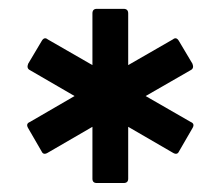

<svg xmlns="http://www.w3.org/2000/svg" viewBox="-20 -720 494 430"><path d="M43 -433.1 73.2 -380.9C75.8 -375 80.4 -374 86.9 -377.9L187 -436V-319.8C187 -313.3 190.3 -310.1 196.8 -310.1H256.8C263.7 -310.1 267.1 -313.3 267.1 -319.8V-436L367.2 -377.9C373.7 -374 378.3 -375 380.9 -380.9L411.1 -433.1C415 -439.6 413.7 -444.2 407.2 -446.8L306.2 -504.9L407.2 -563C412.4 -565.6 413.7 -570.3 411.1 -577.1L380.9 -627.9C377 -634.8 372.4 -636.1 367.2 -631.8L267.1 -574.2V-689.9C267.1 -696.8 263.7 -700.2 256.8 -700.2H196.8C190.3 -700.2 187 -696.8 187 -689.9V-574.2L86.9 -631.8C81.7 -636.1 77.1 -634.8 73.2 -627.9L43 -577.1C40.4 -570.3 41.7 -565.6 46.9 -563L147 -504.9L46.9 -446.8C40.4 -444.2 39.1 -439.6 43 -433.1Z"/></svg>

Font: Numans
Style: Regular
Weight: 400
Designer: Jovanny Lemonad
Foundry: Jovanny Lemonad
Version: Version 001.001